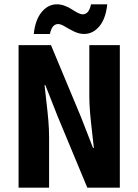

<svg xmlns="http://www.w3.org/2000/svg" viewBox="-20 -868 640 888"><path d="M136.2 -710.9Q143.1 -776.9 172.9 -812.5Q202.6 -848.1 243.2 -848.1Q261.7 -848.1 280.5 -840.8Q299.3 -833.5 312 -825Q324.7 -816.4 338.6 -809.1Q352.5 -801.8 362.8 -801.8Q391.6 -801.8 400.9 -848.1H476.1Q469.2 -781.7 439.5 -746.3Q409.7 -710.9 369.1 -710.9Q345.7 -710.9 322.3 -722.4Q298.8 -733.9 280 -745.4Q261.2 -756.8 249 -756.8Q220.2 -756.8 210.9 -710.9ZM65.9 0V-659.2H215.8L354 -328.1L410.2 -184.1H414.1Q412.6 -201.7 406.2 -254.4Q399.9 -307.1 396.5 -347.7Q393.1 -388.2 393.1 -422.9V-659.2H534.2V0H383.8L246.1 -331.1L189.9 -474.1H186Q188 -452.1 194.1 -401.9Q200.2 -351.6 203.6 -311Q207 -270.5 207 -235.8V0Z"/></svg>

Font: Office Code Pro Bold
Style: Regular
Weight: 700
Designer: Nathan Rutzky & Paul D. Hunt
Foundry: Adobe Systems Incorporated
Version: Version 1.004;PS 001.004;hotconv 1.0.70;makeotf.lib2.5.58329